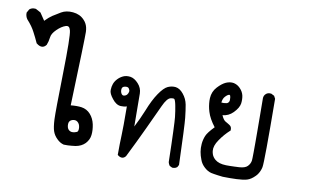

<svg xmlns="http://www.w3.org/2000/svg" viewBox="-89 -682 1663 1024"><g transform="rotate(10 743.0 -170.0)"><path d="M303.2 170.9Q282.2 165.5 265.1 147.9Q248 131.3 240.7 109.9Q233.4 88.9 231.4 46.9Q229.5 4.9 233.9 -200.7Q238.3 -405.8 230 -435.1Q226.6 -448.2 220.5 -452.6Q214.4 -457 204.6 -454.1Q181.6 -446.8 157.7 -423.3Q134.3 -400.4 132.3 -380.4Q130.9 -368.7 128.2 -357.9Q125.5 -347.2 121.6 -337.4L121.1 -336.9L120.6 -336.4Q110.4 -323.2 96.9 -323.2Q83.5 -323.2 68.8 -335.4L67.4 -335.9L66.9 -337.4Q54.2 -365.7 39.6 -393.1Q32.7 -406.7 22 -421.9Q11.2 -437 -3.4 -453.1V-453.6H-3.9Q-9.3 -461.4 -11.7 -470Q-14.2 -478.5 -13.7 -487.8V-488.8L-12.7 -490.2L-3.9 -505.9V-506.8L-2.9 -507.3Q9.8 -519 29.8 -516.6H31.2L32.2 -516.1L57.6 -502.4L58.6 -501.5L59.6 -500.5L85.9 -461.4Q107.4 -483.4 123.5 -494.1Q141.6 -505.9 166.5 -520.5Q192.9 -536.1 230 -532.7Q267.6 -529.3 291 -504.4Q298.8 -496.6 304.2 -486.8Q309.6 -477.1 312.3 -465.8Q314.9 -454.6 315.4 -441.9Q316.4 -406.7 303.7 -42Q336.9 -45.4 362.3 -42Q391.6 -37.6 411.1 -15.6Q430.2 5.9 437 37.1Q443.4 67.9 440.4 94.2Q439 107.9 433.1 119.9Q427.2 131.8 418 141.6Q398.4 161.6 367.2 167Q357.4 168.5 346.9 169.4Q336.4 170.4 325.9 170.9Q315.4 171.4 304.7 170.9H303.7ZM362.8 90.8Q369.6 85 368.2 66.9Q367.2 57.1 363.8 50Q360.4 43 354 37.6Q347.7 32.7 340.6 32Q333.5 31.2 324.2 34.2Q307.6 40.5 307.1 58.6Q306.6 78.6 316.4 88.9Q321.8 93.8 327.1 95.7Q332.5 97.7 339.4 97.2Q342.3 97.2 345 96.7Q347.7 96.2 350.1 95.5Q352.5 94.7 354.7 94Q356.9 93.3 359.1 92.5Q361.3 91.8 362.8 90.8Z M893.1 190.9 881.3 185.1 879.9 184.1 878.9 183.1Q873.5 175.3 871.1 165.5V164.6V164.1Q870.1 112.8 868.9 71.5Q867.7 30.3 866.5 0.2Q865.2 -29.8 864.3 -49.1Q863.3 -68.4 862.3 -77.1Q858.4 -111.3 853.5 -135.3Q852.5 -141.1 851.3 -146.2Q850.1 -151.4 848.9 -155.5Q847.7 -159.7 846.4 -163.1Q845.2 -166.5 843.8 -168.9Q842.3 -171.9 838.1 -172.9Q834 -173.8 822.8 -171.9Q802.7 -168 781.7 -121.6Q759.3 -72.8 721.2 8.8Q683.1 90.3 642.1 172.4L641.6 172.9V173.3Q633.3 184.6 621.8 185.3Q610.4 186 598.6 176.3L596.7 174.8V171.9Q596.7 111.3 598.6 69.3Q600.6 29.8 599.6 -88.4Q585.4 -83.5 566.9 -84.5Q542 -85.9 520.5 -113.8Q509.8 -127 504.4 -138.4Q499 -149.9 499.5 -160.2Q500 -178.7 505.4 -193.4Q510.7 -208 522.9 -221.2Q529.3 -228 536.4 -233.2Q543.5 -238.3 551.8 -242.2Q568.4 -250 590.8 -247.1Q613.3 -243.7 634.3 -220.7Q655.3 -197.8 655.8 -168Q655.8 -155.3 656.2 -110.8Q656.7 -66.4 657.2 10.3Q669.4 -13.2 680.2 -36.6Q690.9 -60.1 700.7 -84Q724.1 -143.6 749.5 -180.7Q775.4 -218.8 796.4 -228Q817.4 -237.3 838.4 -234.9Q849.6 -233.4 860.4 -226.6Q871.1 -219.7 880.9 -207.5Q900.9 -183.1 906.7 -152.3Q912.1 -123 916.5 -82.3Q920.9 -41.5 927.7 168.9V170.4L927.2 171.9L921.4 182.6L920.9 183.6L919.9 184.1Q910.2 192.4 895 191.4H894ZM590.3 -150.9Q593.8 -155.3 595.7 -159.7Q597.7 -164.1 598.1 -168.5Q599.1 -176.3 592.8 -185.1Q587.4 -192.9 571.8 -190.4Q557.1 -188 555.2 -175.8Q553.2 -161.6 560.1 -149.9Q566.4 -140.6 574.7 -142.6Q577.6 -143.1 580.1 -144Q582.5 -145 584.2 -146Q585.9 -147 587.4 -148.2Q588.9 -149.4 590.3 -150.9Z M1168.5 192.4Q1153.3 190.9 1141.4 189.2Q1129.4 187.5 1120.1 186Q1110.8 184.6 1104.5 183.1Q1094.7 180.7 1085.2 175.3Q1075.7 169.9 1066.7 161.6Q1057.6 153.3 1051 143.8Q1044.4 134.3 1040.5 123Q1032.2 102.1 1028.8 82Q1025.4 62 1027.3 39.1Q1029.3 16.1 1038.1 -5.4Q1046.4 -25.4 1080.1 -60.1Q1048.8 -100.6 1038.1 -136.2Q1035.6 -144 1033.9 -151.4Q1032.2 -158.7 1031 -166Q1029.8 -173.3 1029.1 -180.4Q1028.3 -187.5 1028.1 -194.6Q1027.8 -201.7 1028.3 -209Q1030.3 -244.6 1053.7 -270Q1076.7 -294.9 1097.7 -304.2Q1119.6 -313.5 1139.2 -310.1Q1143.1 -309.1 1147 -307.9Q1150.9 -306.6 1154.5 -304.9Q1158.2 -303.2 1161.9 -300.8Q1165.5 -298.3 1168.7 -295.7Q1171.9 -293 1175.3 -289.6Q1190.9 -273.4 1195.8 -253.4Q1200.2 -233.9 1197.3 -210Q1193.8 -185.5 1167 -158.2Q1142.6 -133.3 1109.9 -130.9Q1115.2 -118.7 1120.6 -111.1Q1126 -103.5 1131.8 -100.1Q1137.2 -97.2 1141.6 -94.5Q1146 -91.8 1149.7 -89.6Q1153.3 -87.4 1156.2 -85.4Q1168 -78.1 1167 -60.1V-57.6L1165 -56.2Q1150.4 -43 1137 -27.6Q1123.5 -12.2 1111.8 5.4Q1088.9 38.6 1091.8 65.9Q1092.8 74.7 1095.5 82.8Q1098.1 90.8 1103 97.7Q1107.9 104.5 1114.7 110.4Q1135.3 127.9 1174.8 128.9Q1179.7 128.9 1184.3 128.9Q1189 128.9 1193.6 128.9Q1198.2 128.9 1202.6 128.7Q1207 128.4 1211.7 128.4Q1216.3 128.4 1220.7 128.2Q1225.1 127.9 1229.2 127.7Q1233.4 127.4 1237.8 127.4Q1242.2 127.4 1246.1 127Q1277.8 125 1290.5 111.8Q1304.2 97.7 1306.6 80.1Q1307.1 77.1 1307.4 65.7Q1307.6 54.2 1307.9 34.7Q1308.1 15.1 1308.1 -13.4Q1308.1 -42 1307.9 -78.1Q1307.6 -114.3 1307.4 -159.7Q1307.1 -205.1 1306.6 -257.8V-258.3Q1307.6 -272 1316.4 -280.3Q1327.1 -291.5 1345.2 -289.1H1346.7L1347.2 -288.6L1360.8 -281.7L1362.8 -280.8L1363.8 -279.3L1370.6 -266.6L1371.1 -265.1V-263.7Q1374 75.7 1368.2 105Q1367.2 110.4 1365.7 115Q1364.3 119.6 1362.3 124.3Q1360.4 128.9 1358.2 133.3Q1356 137.7 1353.3 141.8Q1350.6 146 1347.7 149.7Q1344.7 153.3 1341.3 156.7Q1320.3 178.2 1298.8 184.6Q1278.3 190.4 1243.2 191.9Q1208 193.4 1168.9 192.4ZM1122.6 -198.2Q1129.9 -201.2 1132.8 -208Q1134.8 -211.4 1135 -217.3Q1135.3 -223.1 1134.3 -231.9Q1133.8 -237.3 1132.3 -240.2Q1130.9 -243.2 1129.6 -243.7Q1128.4 -244.1 1127 -244.1Q1118.2 -243.2 1105.5 -229.5Q1102.5 -226.6 1100.3 -222.7Q1098.1 -218.8 1096.4 -214.6Q1094.7 -210.4 1093.8 -205.8Q1092.8 -201.2 1092.3 -196.3Q1104 -194.3 1122.6 -198.2Z"/></g></svg>

Font: NaikaiFont
Style: SemiBold
Weight: 600
Version: Version 1.89